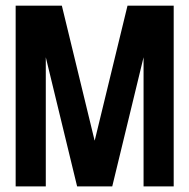

<svg xmlns="http://www.w3.org/2000/svg" viewBox="-20 -663 674 683"><path d="M35.7 -642.9H200L316.4 -163.6H317.1L433.6 -642.9H597.9V0H490.7V-459.3L379.3 0H254.3L142.9 -459.3V0H35.7Z"/></svg>

Font: Aire Exterior
Style: Regular
Weight: 400
Width: 4
Designer: Jayvee Enaguas (HarvettFox96)
Version: 20190503.02